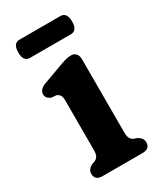

<svg xmlns="http://www.w3.org/2000/svg" viewBox="-166 -707 654 771"><g transform="rotate(-30 160.5 -321.0)"><path d="M237 -448.5V-109.5Q237 -89.5 242.2 -80.8Q247.5 -72 257 -67.5L271.5 -62.5Q294 -50.5 294 -30.5Q294 0 259 0H74Q39 0 39 -30.5Q39 -50.5 61.5 -62.5L76 -67.5Q85.5 -72 90.8 -80.8Q96 -89.5 96 -109.5V-338Q96 -356 90.5 -363.2Q85 -370.5 75.5 -374L52.5 -376Q31 -385 31 -404Q31 -426 61.5 -437.5L150.5 -470Q168 -476.5 180.5 -480Q193 -483.5 206.5 -483.5Q220.5 -483.5 228.8 -473.8Q237 -464 237 -448.5ZM28.9 -599Q28.9 -641.5 58.9 -641.5H248.2Q278.5 -641.5 278.5 -599Q278.5 -557 248.2 -557H58.9Q28.9 -557 28.9 -599Z"/></g></svg>

Font: Fraunces 9pt SuperSoft SemiBold
Style: Regular
Weight: 600
Version: Version 1.000;[0bf87f6ff]